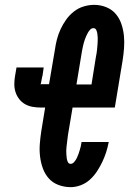

<svg xmlns="http://www.w3.org/2000/svg" viewBox="-20 -763 540 791"><path d="M271 8Q245 8 221 -1Q197 -10 181 -28Q165 -46 156.5 -69.5Q148 -93 145 -118.5Q142 -144 144 -170Q146 -196 150 -222L166 -320H147Q130 -320 113.5 -323Q97 -326 83 -334Q69 -342 59 -355Q49 -368 44 -383.5Q39 -399 39 -416Q39 -433 42 -450L48 -485H160L155 -450Q155 -450 155 -450Q155 -450 155 -450V-449Q155 -449 154.5 -449Q154 -449 154 -449V-448Q153 -442 151.5 -435Q150 -428 149 -422Q149 -421 149 -420.5Q149 -420 149 -419Q149 -418 147.5 -418Q146 -418 146 -417Q146 -416 146.5 -416Q147 -416 147 -416H182L206 -557Q209 -579 214.5 -600.5Q220 -622 229.5 -642.5Q239 -663 252.5 -682Q266 -701 284.5 -715.5Q303 -730 325 -736.5Q347 -743 368 -743Q394 -743 417.5 -733.5Q441 -724 456.5 -706Q472 -688 480 -664.5Q488 -641 490.5 -616Q493 -591 491 -564.5Q489 -538 485 -513L453 -320H279L260 -207Q259 -199 258 -191Q257 -183 256 -174.5Q255 -166 254 -158Q253 -150 253 -142Q253 -134 253.5 -126Q254 -118 255 -110.5Q256 -103 259.5 -95.5Q263 -88 271 -88Q279 -88 285.5 -95.5Q292 -103 296 -111Q300 -119 303 -127.5Q306 -136 308.5 -144.5Q311 -153 313 -161Q315 -169 316 -178H428Q424 -157 417.5 -136.5Q411 -116 401.5 -96Q392 -76 379.5 -57Q367 -38 350.5 -23Q334 -8 313 0Q292 8 271 8ZM295 -415H357L375 -528Q377 -536 378 -544Q379 -552 380 -560.5Q381 -569 381.5 -577Q382 -585 382.5 -593Q383 -601 382.5 -609Q382 -617 381 -624.5Q380 -632 376.5 -639.5Q373 -647 365 -647Q357 -647 351.5 -641Q346 -635 342 -628Q338 -621 335 -614Q332 -607 329.5 -600Q327 -593 325 -585.5Q323 -578 321.5 -571Q320 -564 318.5 -556.5Q317 -549 316 -542Z"/></svg>

Font: Iosevka Slab Oblique
Style: Bold
Weight: 700
Italic angle: -9°
Monospace: yes
Designer: Belleve Invis
Foundry: Belleve Invis
Version: Version 11.1.1; ttfautohint (v1.8.3)